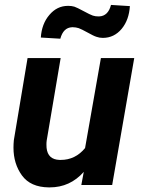

<svg xmlns="http://www.w3.org/2000/svg" viewBox="-20 -770 588 799"><path d="M441.9 -749.5C434.1 -718.8 417.5 -702.6 392.6 -701.7C391.6 -701.7 390.6 -701.7 389.6 -701.7C381.3 -701.7 374 -702.6 366.2 -705.1C358.9 -707.5 346.2 -713.9 328.1 -723.6C310.1 -733.4 296.9 -739.7 289.6 -742.2C281.7 -744.6 273.4 -745.6 265.1 -745.6C264.2 -745.6 263.7 -745.6 262.7 -745.6C232.4 -745.6 206.5 -732.9 185.5 -708C164.1 -683.1 152.3 -651.4 149.9 -613.8L231 -608.9C239.3 -639.6 255.4 -655.8 280.3 -656.7C281.2 -656.7 282.2 -656.7 283.2 -656.7C291.5 -656.7 299.8 -655.3 307.6 -652.8C315.4 -649.9 327.6 -644 344.2 -634.8C360.8 -625.5 373.5 -619.1 381.8 -616.7C390.1 -613.8 398.4 -612.3 407.7 -612.3C439.5 -612.3 465.3 -625 486.3 -649.9C506.8 -674.8 518.1 -706.1 520.5 -744.6ZM318.4 0H446.8L538.6 -528.3H399.9L334 -153.8C307.1 -121.1 273.4 -104.5 232.9 -104.5C231 -104.5 229.5 -104.5 228 -104.5C195.3 -105.5 177.2 -122.1 173.8 -154.8C173.3 -158.7 173.3 -163.1 173.3 -167.5C173.3 -172.9 173.3 -178.7 174.3 -185.1L232.4 -528.3H94.7L37.6 -186.5C36.6 -175.8 36.1 -165.5 36.1 -155.3C36.1 -110.8 47.9 -72.3 71.3 -40C95.2 -7.3 132.3 9.3 183.1 9.8C184.6 9.8 185.5 9.8 187 9.8C243.2 9.8 290.5 -11.7 328.6 -54.7Z"/></svg>

Font: Roboto
Style: Bold Italic
Weight: 700
Italic angle: -12°
Designer: Google
Version: Version 2.137; 2017